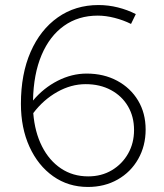

<svg xmlns="http://www.w3.org/2000/svg" viewBox="-20 -731 651 762"><path d="M329 11Q251 11 191 -31.5Q131 -74 97 -148.5Q63 -223 63 -319Q63 -437 101.5 -525Q140 -613 209.5 -662Q279 -711 371 -711Q410 -711 448 -701.5Q486 -692 519 -675L500 -636Q470 -651 435 -660Q400 -669 368 -669Q291 -669 234 -628.5Q177 -588 145 -512.5Q113 -437 111 -332Q153 -382 209 -410.5Q265 -439 324 -439Q392 -439 445 -410.5Q498 -382 528 -332Q558 -282 558 -217Q558 -152 528.5 -100Q499 -48 447 -18.5Q395 11 329 11ZM320 -397Q262 -397 207 -366Q152 -335 112 -282Q118 -207 146.5 -150.5Q175 -94 222 -62.5Q269 -31 330 -31Q383 -31 424 -55.5Q465 -80 488.5 -121.5Q512 -163 512 -215Q512 -268 488 -309Q464 -350 420.5 -373.5Q377 -397 320 -397Z"/></svg>

Font: Red Hat Display
Style: Regular
Weight: 300
Designer: Pentagram, MCKL
Foundry: Pentagram, MCKL
Version: Version 1.023